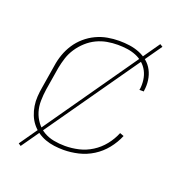

<svg xmlns="http://www.w3.org/2000/svg" viewBox="-118 -696 835 862"><g transform="rotate(20 300.0 -265.0)"><path d="M257 8Q235 8 212.5 5Q190 2 169.5 -5.5Q149 -13 131.5 -25.5Q114 -38 101 -54.5Q88 -71 80 -91Q72 -111 68.5 -133Q65 -155 66.5 -178Q68 -201 72 -223L90 -333Q94 -361 103.5 -388Q113 -415 129 -439.5Q145 -464 167.5 -483.5Q190 -503 216.5 -515.5Q243 -528 271 -533Q299 -538 326 -538Q352 -538 376.5 -534.5Q401 -531 423.5 -522Q446 -513 464 -498Q482 -483 493 -462Q504 -441 507.5 -416Q511 -391 507 -366Q507 -365 507 -364Q507 -363 507 -362H486Q486 -363 486 -364Q486 -365 487 -366Q490 -388 487 -410Q484 -432 474.5 -450.5Q465 -469 449 -483Q433 -497 413 -505Q393 -513 371 -516Q349 -519 326 -519Q301 -519 275.5 -514.5Q250 -510 226 -498.5Q202 -487 181.5 -468.5Q161 -450 146 -427.5Q131 -405 123 -380.5Q115 -356 110 -330L92 -220Q88 -193 87.5 -165.5Q87 -138 94.5 -113.5Q102 -89 117.5 -68Q133 -47 155 -34Q177 -21 203.5 -16Q230 -11 257 -11Q290 -11 322.5 -18.5Q355 -26 384.5 -44.5Q414 -63 436 -90.5Q458 -118 471 -150L490 -143Q476 -109 452 -79Q428 -49 396 -29Q364 -9 328 -0.5Q292 8 257 8ZM71 57 59 49 504 -587 517 -579Z"/></g></svg>

Font: Iosevka Curly Thin Extended
Style: Italic
Weight: 100
Width: 7
Italic angle: -9°
Monospace: yes
Designer: Belleve Invis
Foundry: Belleve Invis
Version: Version 11.1.0; ttfautohint (v1.8.3)